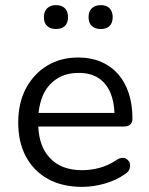

<svg xmlns="http://www.w3.org/2000/svg" viewBox="-20 -719 582 748"><path d="M300 9Q223 9 167.5 -21.5Q112 -52 81.5 -108Q51 -164 51 -242Q51 -318 81 -374.5Q111 -431 163.5 -463Q216 -495 285 -495Q334 -495 373 -478.5Q412 -462 439.5 -431Q467 -400 481.5 -356Q496 -312 496 -257Q496 -241 487 -233.5Q478 -226 461 -226H129Q133 -147 174 -104Q218 -56 300 -56Q334 -56 367.5 -65Q401 -74 433 -95Q446 -104 457 -104Q458 -104 464 -103.5Q470 -103 477 -96.5Q484 -90 485.5 -83.5Q487 -77 487 -74Q487 -67 483.5 -58Q480 -49 467 -41Q434 -17 389 -4Q344 9 300 9ZM410 -358Q394 -395 363.5 -415Q333 -435 287 -435Q236 -435 200.5 -411.5Q165 -388 147 -347Q134 -316 130 -279H426Q424 -325 410 -358ZM373 -606Q350 -606 337.5 -618Q325 -630 325 -652Q325 -674 337.5 -686.5Q350 -699 373 -699Q395 -699 407 -686.5Q419 -674 419 -652Q419 -630 407 -618Q395 -606 373 -606ZM198 -606Q176 -606 163.5 -618Q151 -630 151 -652Q151 -674 163.5 -686.5Q176 -699 198 -699Q221 -699 233 -686.5Q245 -674 245 -652Q245 -630 233 -618Q221 -606 198 -606Z"/></svg>

Font: Nunito
Style: Regular
Weight: 400
Designer: Vernon Adams
Foundry: Vernon Adams
Version: Version 3.602